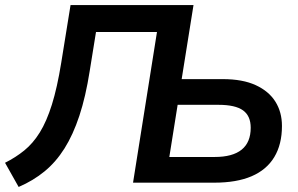

<svg xmlns="http://www.w3.org/2000/svg" viewBox="-30 -725 1183 762"><path d="M44 17 -10 -79Q32 -100 66.5 -128Q101 -156 128 -199.5Q155 -243 176 -310Q197 -377 213 -476L250 -705H738L691 -411H854Q933 -411 985 -387Q1037 -363 1063 -321.5Q1089 -280 1089 -225Q1089 -152 1058.5 -101.5Q1028 -51 968.5 -25.5Q909 0 820 0H498L593 -598H351L326 -443Q310 -341 285 -265.5Q260 -190 226 -136Q192 -82 147 -45Q102 -8 44 17ZM642 -102H822Q893 -102 929 -131Q965 -160 965 -218Q965 -265 934.5 -287Q904 -309 837 -309H675Z"/></svg>

Font: Nunito Sans 12pt ExtraLight
Style: Italic
Weight: 200
Italic angle: -9°
Designer: Vernon Adams
Foundry: Vernon Adams
Version: Version 3.101;gftools[0.9.27]